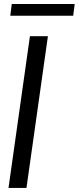

<svg xmlns="http://www.w3.org/2000/svg" viewBox="-20 -929 389 949"><path d="M38.1 -909.2H349.1L341.8 -851.1H30.8ZM127.9 -750H216.8L110.8 0H22Z"/></svg>

Font: Oakes Grotesk
Style: Italic
Weight: 400
Designer: Samuel Oakes
Foundry: Samuel Oakes
Version: Version 1.0 | wf-rip DC20170320